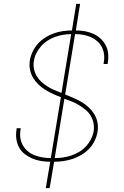

<svg xmlns="http://www.w3.org/2000/svg" viewBox="-20 -863 640 990"><path d="M216 107 239 -29Q214 -29 190.5 -33Q167 -37 146 -46Q125 -55 107 -69Q89 -83 78.5 -102.5Q68 -122 64.5 -145.5Q61 -169 65 -193L66 -202H87L86 -194Q82 -173 85 -152Q88 -131 98 -113.5Q108 -96 123.5 -83Q139 -70 158.5 -62.5Q178 -55 199 -51.5Q220 -48 242 -48L294 -362Q272 -370 251.5 -379.5Q231 -389 212 -401Q193 -413 177 -428.5Q161 -444 150 -463Q139 -482 134.5 -505Q130 -528 134 -552Q138 -575 148.5 -597Q159 -619 175.5 -637.5Q192 -656 213.5 -669.5Q235 -683 257.5 -691Q280 -699 304 -702.5Q328 -706 351 -706L373 -843H393L371 -706Q395 -706 417.5 -702Q440 -698 460.5 -689Q481 -680 497.5 -665Q514 -650 524.5 -630.5Q535 -611 537.5 -588Q540 -565 536 -542L535 -533H514L515 -541Q519 -562 516.5 -582.5Q514 -603 505 -620.5Q496 -638 481 -651Q466 -664 447.5 -672Q429 -680 409 -683.5Q389 -687 367 -687L316 -376Q338 -367 359 -358Q380 -349 400.5 -337Q421 -325 437.5 -309.5Q454 -294 466 -274.5Q478 -255 482.5 -231.5Q487 -208 483 -183Q479 -160 468 -137Q457 -114 439 -95.5Q421 -77 399 -64Q377 -51 354 -43.5Q331 -36 307 -32.5Q283 -29 259 -29L236 107ZM297 -384 347 -687Q326 -687 305.5 -683.5Q285 -680 265 -673Q245 -666 226 -654Q207 -642 192.5 -625.5Q178 -609 168 -589.5Q158 -570 155 -550Q151 -529 155 -508.5Q159 -488 169 -471Q179 -454 193.5 -441Q208 -428 224.5 -417.5Q241 -407 259.5 -399Q278 -391 297 -384ZM262 -48Q283 -48 304.5 -51Q326 -54 347 -61Q368 -68 387.5 -79.5Q407 -91 422.5 -107.5Q438 -124 448.5 -144.5Q459 -165 463 -186Q466 -208 462 -228.5Q458 -249 447.5 -266.5Q437 -284 421 -297Q405 -310 388 -320.5Q371 -331 351.5 -339Q332 -347 312 -354Z"/></svg>

Font: Iosevka Thin Extended Oblique
Style: Regular
Weight: 100
Width: 7
Italic angle: -9°
Monospace: yes
Designer: Belleve Invis
Foundry: Belleve Invis
Version: Version 32.5.0; ttfautohint (v1.8.4)